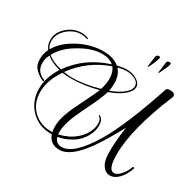

<svg xmlns="http://www.w3.org/2000/svg" viewBox="-203 -845 1075 1064"><g transform="rotate(30 334.5 -313.5)"><path d="M303 50Q243 50 224 -4Q143 -2 89 -55Q36 -110 36 -189Q36 -261 83 -334Q27 -348 -5 -375L-7 -371Q-14 -358 -16.5 -345.5Q-19 -333 -19 -320Q-19 -265 36 -244Q39 -242 39 -240Q39 -231 28 -237Q-33 -268 -40 -311Q-41 -317 -41.5 -323Q-42 -329 -42 -335Q-42 -367 -27 -398Q-45 -423 -45 -454Q-45 -502 -4 -538Q36 -574 88 -574Q108 -574 129 -566Q132 -565 132 -562Q132 -557 127 -559Q110 -566 89 -566Q42 -566 2 -531Q-37 -496 -37 -452Q-37 -428 -23 -405Q11 -465 89 -506Q166 -546 243 -546Q308 -546 346 -514Q379 -523 409 -523Q439 -523 465 -509Q499 -491 499 -464Q499 -437 465 -409Q434 -383 376 -362Q365 -320 304 -198Q254 -96 254 -40V-31Q254 -26 255 -21Q285 -28 315 -42Q365 -68 393 -110Q417 -147 417 -183Q417 -211 401 -221Q398 -221 398 -224Q398 -231 404 -227Q427 -213 427 -176Q427 -137 403 -98Q374 -53 328 -31Q294 -13 258 -7Q267 30 306 30Q383 30 479 -131Q517 -196 558.5 -295Q600 -394 645 -529Q646 -544 670 -544Q706 -544 702 -519Q591 -253 591 -88Q591 10 629 10Q646 10 663 -7Q690 -34 703 -70Q703 -73 707 -73Q717 -73 713 -67Q698 -22 671.5 5.5Q645 33 616 33Q588 33 569 6.5Q550 -20 549 -68Q548 -100 551 -143Q554 -186 562 -241Q496 -120 454 -63Q371 50 303 50ZM88 -341Q171 -460 318 -506Q291 -530 245 -530Q180 -530 106 -486Q30 -443 -2 -382Q28 -355 88 -341ZM378 -372Q430 -391 459 -415Q490 -440 490 -465Q490 -488 465 -501.5Q440 -515 411 -515Q384 -515 354 -506Q375 -484 381 -448Q383 -441 383 -434Q383 -427 383 -419Q383 -408 382 -396Q381 -384 378 -372ZM165 -332Q244 -332 335 -359Q347 -398 347 -428Q347 -435 346.5 -441Q346 -447 345 -453Q340 -481 326 -498Q192 -451 110 -337Q114 -336 118 -335.5Q122 -335 126 -335L140 -333Q146 -332 152 -332Q158 -332 165 -332ZM221 -16 220 -20Q218 -28 217.5 -36Q217 -44 217 -52Q217 -111 262 -202L312 -305Q330 -342 332 -349Q243 -325 162 -325Q128 -325 105 -329Q51 -251 51 -176Q51 -103 99 -58Q147 -13 221 -16ZM563.7 -595.3 572.9 -664Q573.8 -676.8 589.4 -676.8Q599.5 -676.8 599.5 -668.8Q599.5 -660.8 585.7 -632Q583 -625.6 578.4 -616.1Q573.8 -606.5 568.3 -595.3ZM495.8 -595.3 505 -663.2Q505.9 -668.8 511 -672.8Q516 -676.8 522.4 -676.8Q530.7 -676.8 530.7 -668.8Q530.7 -664.8 527 -656Q523.4 -647.2 517.9 -632Q515.1 -624 510.5 -615.3Q505.9 -606.5 500.4 -595.3Z"/></g></svg>

Font: Lovers Quarrel
Style: Regular
Weight: 400
Designer: Robert E. Leuschke
Foundry: Robert E. Leuschke
Version: Version 1.010; ttfautohint (v1.8.3)